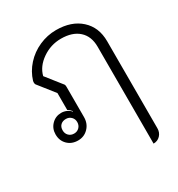

<svg xmlns="http://www.w3.org/2000/svg" viewBox="-193 -719 1006 1083"><g transform="rotate(-30 309.5 -178.0)"><path d="M163 -281 80 -386Q77 -391 77 -400Q77 -406 78 -409Q94 -462 132 -504Q170 -546 223 -569.5Q276 -593 333 -593Q433 -593 492.5 -539Q552 -485 552 -394V173Q552 200 534.5 218.5Q517 237 490 237V-394Q490 -462 448.5 -499.5Q407 -537 333 -537Q266 -537 210.5 -498.5Q155 -460 141 -404L217 -308Q222 -303 223.5 -298Q225 -293 225 -284V-89Q225 -47 198 -19Q171 9 131 9Q90 9 63.5 -17Q37 -43 37 -84Q37 -122 62.5 -148Q88 -174 125 -174Q142 -174 158.5 -167Q175 -160 186 -147L188 -149Q175 -165 163 -171ZM178 -84Q178 -104 164.5 -117.5Q151 -131 131 -131Q109 -131 96 -118.5Q83 -106 83 -84Q83 -63 96.5 -49.5Q110 -36 131 -36Q151 -36 164.5 -49.5Q178 -63 178 -84Z"/></g></svg>

Font: K2D ExtraLight
Style: Regular
Weight: 275
Designer: Katatrad Aksorn Co.,Ltd.
Foundry: Cadson Demak Co.,Ltd.
Version: Version 1.000; ttfautohint (v1.6)